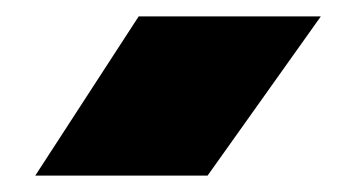

<svg xmlns="http://www.w3.org/2000/svg" viewBox="-20 -841 433 234"><path d="M149 -821H371L233 -627H23Z"/></svg>

Font: Unbounded ExtraBold
Style: Regular
Weight: 800
Designer: Luke Prowse, Jean-Baptiste Morizot, Fátima Lázaro, Florian Runge
Foundry: NaN
Version: Version 1.701;gftools[0.9.28.dev5+ged2979d]